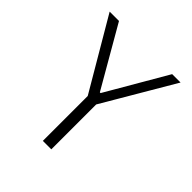

<svg xmlns="http://www.w3.org/2000/svg" viewBox="-196 -871 1011 1011"><g transform="rotate(45 310.0 -365.0)"><path d="M278.5 0V-374.5H341.5V0ZM115.5 -730 310 -393H315.5L511.5 -730H574L335.5 -324H284.5L46 -730Z"/></g></svg>

Font: Monaspace Neon Var ExtraLight
Style: Regular
Weight: 200
Designer: Riley Cran and the Lettermatic Team
Version: Version 1.200 (Monaspace Neon Var)